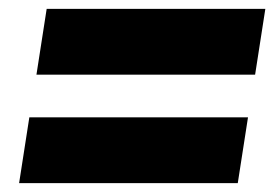

<svg xmlns="http://www.w3.org/2000/svg" viewBox="-20 -566 617 432"><path d="M62 -398 85 -546H577L554 -398ZM23 -154 46 -302H538L515 -154Z"/></svg>

Font: MuseoModerno Black
Style: Italic
Weight: 900
Italic angle: -9°
Designer: Pablo Cosgaya, Héctor Gatti, Marcela Romero, and the Authors of The MuseoModerno Project.
Foundry: Omnibus-Type Team
Version: Version 1.003